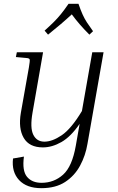

<svg xmlns="http://www.w3.org/2000/svg" viewBox="-20 -760 619 1003"><path d="M437 -9Q427 52 398.5 105Q370 158 320.5 190.5Q271 223 196 223Q119 223 79.5 180.5Q40 138 48 68L105 58Q95 132 121 163.5Q147 195 197 195Q262 195 309.5 152.5Q357 110 376 1L396 -113Q350 -46 301 -18Q252 10 204 10Q133 10 104 -39.5Q75 -89 89 -171L131 -408Q137 -443 135 -449.5Q133 -456 118 -457L63 -462L68 -487H205L150 -172Q136 -92 154 -56Q172 -20 212 -20Q253 -20 302.5 -53.5Q352 -87 408 -180L462 -487H521ZM466 -597 447 -579Q419 -607 396.5 -633Q374 -659 355 -685Q327 -659 297 -633.5Q267 -608 231 -579L213 -600Q242 -626 261.5 -645.5Q281 -665 298.5 -686.5Q316 -708 338 -740H390Q401 -708 411 -685.5Q421 -663 434 -643Q447 -623 466 -597Z"/></svg>

Font: Inria Serif Light
Style: Italic
Weight: 300
Italic angle: -10°
Designer: Black Foundry Team
Foundry: Black Foundry
Version: Version 1.000; ttfautohint (v1.8.3)